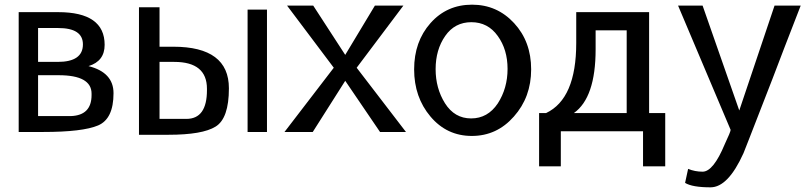

<svg xmlns="http://www.w3.org/2000/svg" viewBox="-20 -562 3468 822"><path d="M229 -510H60V3H165Q334 3 400 -25Q466 -53 466 -163Q466 -252 359 -279Q428 -300 428 -370Q428 -510 229 -510ZM229 -442Q335 -442 335 -372Q335 -297 227 -297H143V-442ZM143 -65V-240H231Q372 -240 372 -161V-155Q372 -68 283 -65Z M1040 3H1123V-521H1040ZM722 -362H663V-531H575V15H701Q847 15 903 -20Q960 -55 960 -184Q960 -362 722 -362ZM866 -176Q866 -53 778 -53H663V-297H726Q866 -297 866 -182Z M1198 3H1319L1458 -216L1607 3H1718L1507 -272L1707 -538H1585L1458 -327L1321 -538H1209L1409 -272Z M2181 -463Q2108 -542 2001 -542Q1893 -542 1823 -463Q1753 -384 1753 -265Q1753 -146 1823 -63Q1893 20 2000 20Q2107 20 2180 -63Q2254 -146 2254 -265Q2254 -384 2181 -463ZM1886 -408Q1927 -467 1998 -467Q2069 -467 2111 -408Q2153 -350 2153 -267Q2153 -184 2111 -119Q2068 -55 1997 -55Q1926 -55 1885 -120Q1845 -184 1845 -266Q1845 -349 1886 -408Z M2381 0H2733V150H2828V-78H2759V-510H2447V-378Q2447 -139 2318 -78H2288V150H2381ZM2437 -78Q2530 -144 2530 -351V-432H2663V-78Z M3296 -538 3145 -89 2988 -538H2883Q3073 -90 3108 -6Q3108 2 3083 55Q3034 173 2988 173Q2955 173 2926 161L2913 221Q2944 240 3022 240Q3097 240 3163 94L3187 33Q3246 -119 3287 -224Q3327 -330 3408 -538Z"/></svg>

Font: Sawarabi Gothic
Style: Regular
Weight: 400
Designer: mshio (mshio@users.sourceforge.jp)
Version: Version 20141215